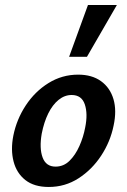

<svg xmlns="http://www.w3.org/2000/svg" viewBox="-20 -731 505 764"><path d="M174 13Q116 13 81 -14.5Q46 -42 34 -88.5Q22 -135 33 -191Q46 -256 82.5 -311.5Q119 -367 173 -400.5Q227 -434 291 -434Q346 -434 382 -408Q418 -382 431.5 -336.5Q445 -291 432 -231Q419 -167 382.5 -111.5Q346 -56 292.5 -21.5Q239 13 174 13ZM201 -68Q233 -68 256.5 -91Q280 -114 296 -150Q312 -186 319 -224Q330 -278 317.5 -315.5Q305 -353 265 -353Q237 -353 213 -333.5Q189 -314 172 -279.5Q155 -245 146 -199Q136 -141 149.5 -104.5Q163 -68 201 -68ZM255 -505 330 -711H445L326 -505Z"/></svg>

Font: Ysabeau Office
Style: Bold Italic
Weight: 700
Italic angle: -12°
Designer: Christian Thalmann (Catharsis Fonts)
Version: Version 2.001;gftools[0.9.30]; featfreeze: tnum,lnum,ss02